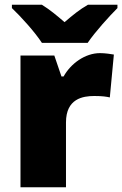

<svg xmlns="http://www.w3.org/2000/svg" viewBox="-20 -786 513 806"><path d="M156 -606H348C379 -652 439 -718 473 -752V-766H349C314 -746 286 -723 251 -693C216 -723 191 -744 156 -766H30V-752C68 -716 126 -652 156 -606ZM400 -563C337 -563 277 -519 247 -465H238L208 -553H66V0H257V-272C257 -372 328 -383 376 -383C411 -383 428 -380 441 -377L458 -557C447 -559 421 -563 400 -563Z"/></svg>

Font: Noto Sans Sinhala Black
Style: Regular
Weight: 900
Designer: Jelle Bosma - Monotype Design Team
Foundry: Monotype Imaging Inc.
Version: Version 2.006